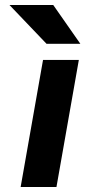

<svg xmlns="http://www.w3.org/2000/svg" viewBox="-20 -752 343 772"><path d="M18 -732H194L303 -576H167ZM153 -511H297L207 0H63Z"/></svg>

Font: Overpass Heavy
Style: Italic
Weight: 900
Italic angle: -10°
Designer: Delve Withrington, Dave Bailey
Foundry: Delve Fonts
Version: Version 3.000;DELV;Overpass